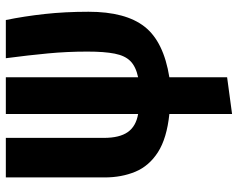

<svg xmlns="http://www.w3.org/2000/svg" viewBox="-98 -486 812 655"><g transform="rotate(-90 307.5 -159.0)"><path d="M370.8 -544.6V-93.3Q407.2 -101 425.9 -119.5Q444.6 -137.9 451.5 -173.1Q458.5 -208.2 458.5 -266.7Q458.5 -335.4 452.3 -400.8Q446.2 -466.2 435.9 -544.6H566.2Q579 -482.1 586.7 -412.3Q594.4 -342.6 594.4 -262.6Q594.4 -135.9 543.3 -71Q492.3 -6.2 370.8 13.3V210.3L245.6 227.2V13.3Q162.6 4.6 115.4 -25.6Q68.2 -55.9 48.7 -102.8Q29.2 -149.7 29.2 -207.7V-544.6H164.1V-210.3Q164.1 -156.9 183.8 -128.7Q203.6 -100.5 245.6 -93.3V-544.6Z"/></g></svg>

Font: Fira Code
Style: Bold
Weight: 700
Monospace: yes
Designer: Carrois Corporate, Edenspiekermann AG, Nikita Prokopov
Foundry: Carrois Corporate, Edenspiekermann AG, Nikita Prokopov
Version: Version 6.000; ttfautohint (v1.8.2) -l 8 -r 50 -G 200 -x 14 